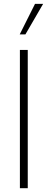

<svg xmlns="http://www.w3.org/2000/svg" viewBox="-20 -997 252 1017"><path d="M127 0H85.4V-732.4H127ZM114.7 -814.9H84.5L165.5 -976.6H208.5Z"/></svg>

Font: Kumbh Sans ExtraLight
Style: Regular
Weight: 250
Version: Version 1.005